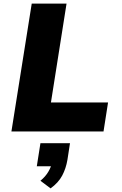

<svg xmlns="http://www.w3.org/2000/svg" viewBox="-20 -725 674 1059"><path d="M43 0 155 -705H347L261 -160H576L551 0ZM259 314 203 272Q231 249 247 221.5Q263 194 266 172L297 192H183L203 65H366L352 156Q344 204 323 243.5Q302 283 259 314Z"/></svg>

Font: Nunito Sans 7pt Black
Style: Italic
Weight: 900
Italic angle: -9°
Version: Version 3.101;gftools[0.9.27]